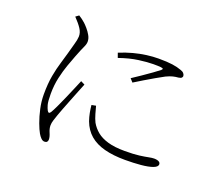

<svg xmlns="http://www.w3.org/2000/svg" viewBox="-122 -896 1244 1090"><g transform="rotate(20 500.0 -351.5)"><path d="M460 -598 470 -570Q533 -592 585.5 -599Q638 -606 672 -606Q704 -606 717 -604.5Q730 -603 731 -599.5Q732 -596 725 -590Q714 -581 687.5 -562Q661 -543 631 -522.5Q601 -502 578 -487L596 -467Q620 -482 650 -500Q680 -518 709.5 -535Q739 -552 760 -563Q783 -574 799.5 -578Q816 -582 832 -583Q846 -585 850.5 -590Q855 -595 855 -600Q855 -608 848.5 -616Q842 -624 829 -628Q805 -637 774 -641.5Q743 -646 690 -646Q656 -646 618 -641Q580 -636 540.5 -625.5Q501 -615 460 -598ZM447 -273 421 -268Q423 -246 427.5 -222.5Q432 -199 440 -176Q458 -128 493 -98Q528 -68 581.5 -54Q635 -40 706 -40Q758 -40 801.5 -44Q845 -48 871.5 -57.5Q898 -67 898 -83Q898 -91 892.5 -95.5Q887 -100 878.5 -102Q870 -104 860 -104Q847 -104 828 -100Q809 -96 775.5 -91.5Q742 -87 687 -87Q626 -87 585 -99Q544 -111 518.5 -132Q493 -153 477 -181Q467 -201 459.5 -227.5Q452 -254 447 -273ZM163 -708 182 -722Q193 -715 202 -708.5Q211 -702 221 -693Q230 -685 243.5 -669.5Q257 -654 267.5 -635.5Q278 -617 278 -598Q278 -583 268.5 -563.5Q259 -544 240 -495Q230 -469 216.5 -431.5Q203 -394 192.5 -347.5Q182 -301 182 -248Q182 -202 187.5 -183Q193 -164 199 -153Q209 -135 220 -153Q228 -166 241.5 -194.5Q255 -223 270 -257.5Q285 -292 298.5 -324Q312 -356 320 -375L344 -363Q336 -344 324 -313.5Q312 -283 299 -250.5Q286 -218 275.5 -190.5Q265 -163 260 -149Q253 -129 247.5 -111.5Q242 -94 242 -80Q242 -60 251.5 -38.5Q261 -17 261 -1Q261 19 241 19Q230 19 220 9Q210 -1 202 -15Q191 -34 178 -69Q165 -104 155.5 -147Q146 -190 146 -232Q146 -298 155 -346.5Q164 -395 175.5 -432Q187 -469 195 -499Q204 -535 212 -561Q220 -587 221 -608Q222 -632 206.5 -655.5Q191 -679 163 -708Z"/></g></svg>

Font: Noto Serif KR
Style: Regular
Weight: 200
Designer: Ryoko NISHIZUKA 西塚涼子 (kana & ideographs); Frank Grießhammer (Latin, Greek & Cyrillic); Wenlong ZHANG 张文龙 (bopomofo); San
Foundry: Adobe
Version: Version 2.001;hotconv 1.1.0;makeotfexe 2.6.0